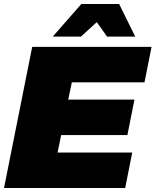

<svg xmlns="http://www.w3.org/2000/svg" viewBox="-25 -934 773 954"><path d="M647 -752H507L456 -824L377 -752H237L379 -914H567ZM693 -525H332L314 -439H643L608 -263H279L261 -176H632L597 0H-5L135 -701H728Z"/></svg>

Font: TypoPRO Montserrat
Style: Italic
Weight: 900
Italic angle: -11.3°
Designer: Julieta Ulanovsky
Foundry: Julieta Ulanovsky
Version: Version 6.001